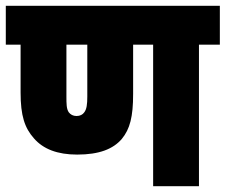

<svg xmlns="http://www.w3.org/2000/svg" viewBox="-20 -642 778 662"><path d="M666 -488H738V-622H0V-488H51V-323C51 -243 65 -201 97 -165C129 -128 178 -109 246 -109C322 -109 370 -128 400 -163C428 -197 439 -239 439 -318V-488H508V0H666ZM244 -242C232 -242 223 -247 217 -255C209 -267 209 -284 209 -310V-488H281V-309C281 -283 279 -265 270 -254C265 -247 256 -242 244 -242Z"/></svg>

Font: Noto Sans Condensed Black
Style: Italic
Weight: 900
Width: 3
Italic angle: -12°
Designer: Monotype Design Team
Foundry: Monotype Imaging Inc.
Version: Version 2.013